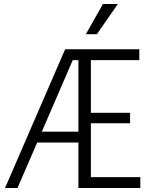

<svg xmlns="http://www.w3.org/2000/svg" viewBox="-20 -935 773 955"><path d="M5 0 304 -690H673V-636H432V-374H627V-322H432V-54H678V0H370V-226H165L67 0ZM188 -280H370V-636H342ZM407 -765 492 -915H566L462 -765Z"/></svg>

Font: Radio Canada Condensed Light
Style: Regular
Weight: 300
Width: 3
Designer: Charles Daoud, Etienne Aubert Bonn, Alexandre Saumier Demers, Jacques Le Bailly
Foundry: Radio-Canada
Version: Version 2.104; ttfautohint (v1.8.4.7-5d5b);gftools[0.9.28.de